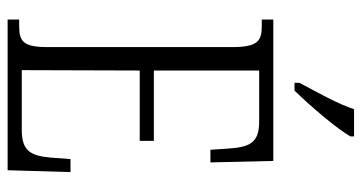

<svg xmlns="http://www.w3.org/2000/svg" viewBox="-248 -724 971 516"><g transform="rotate(90 238.0 -465.5)"><path d="M202 -784V-771H223C267 -816 326 -886 346 -921V-931H273C258 -886 231 -839 202 -784ZM32 0H437L442 -169H407L403 -115C398 -63 386 -38 329 -38H168L169 -355H358V-393H169V-676H306C364 -676 375 -651 379 -590L382 -545H416L412 -714H32V-683H49C89 -683 106 -673 106 -604V-107C106 -42 91 -31 49 -31H32Z"/></g></svg>

Font: Noto Serif Lao ExtraCondensed Light
Style: Regular
Weight: 300
Width: 2
Designer: Monotype Design Team
Foundry: Monotype Imaging Inc.
Version: Version 2.003